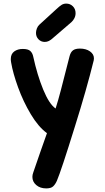

<svg xmlns="http://www.w3.org/2000/svg" viewBox="-20 -783 582 1067"><path d="M160 200Q160 188 165 175L205 59L241 -43Q193 -78 151 -148.5Q109 -219 80.5 -297.5Q52 -376 42 -435Q40 -445 40 -455Q40 -483 59 -497Q78 -511 107 -511Q136 -511 148.5 -499.5Q161 -488 165 -467Q187 -366 220 -285.5Q253 -205 289 -180Q304 -227 318.5 -283Q333 -339 338 -359Q359 -442 367 -472Q373 -494 386 -503.5Q399 -513 424 -513Q458 -513 480 -497.5Q502 -482 502 -459Q502 -452 501 -448Q461 -286 396 -79Q320 166 296 222Q287 242 275 253Q263 264 237 264Q203 264 181.5 245.5Q160 227 160 200ZM180 -600Q180 -612 185 -625Q190 -638 199 -646L292 -731Q311 -749 322.5 -756Q334 -763 348 -763Q370 -763 385 -748Q400 -733 400 -710Q400 -695 393.5 -682Q387 -669 377 -660L277 -574Q263 -561 252 -555.5Q241 -550 229 -550Q208 -550 194 -564.5Q180 -579 180 -600Z"/></svg>

Font: Mali
Style: Bold
Weight: 700
Designer: Kitiyaporn Chalermlarp | Katatrad Aksorn Co.,Ltd.
Foundry: Cadson Demak Co.,Ltd.
Version: Version 1.000; ttfautohint (v1.6)